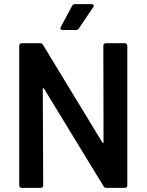

<svg xmlns="http://www.w3.org/2000/svg" viewBox="-20 -909 709 929"><path d="M492 -700H584Q589 -700 592.5 -696.5Q596 -693 596 -688V-12Q596 -7 592.5 -3.5Q589 0 584 0H495Q485 0 481 -8L193 -480Q191 -483 189 -482.5Q187 -482 187 -478L189 -12Q189 -7 185.5 -3.5Q182 0 177 0H85Q80 0 76.5 -3.5Q73 -7 73 -12V-688Q73 -693 76.5 -696.5Q80 -700 85 -700H174Q184 -700 188 -692L475 -220Q477 -217 479 -217.5Q481 -218 481 -222L480 -688Q480 -693 483.5 -696.5Q487 -700 492 -700ZM274 -778 329 -881Q333 -889 344 -889H423Q430 -889 432.5 -884.5Q435 -880 431 -874L362 -772Q357 -764 348 -764H282Q275 -764 273 -768Q271 -772 274 -778Z"/></svg>

Font: Amber EN SemiBold
Style: Regular
Weight: 600
Designer: Jeremy Tribby
Foundry: Tribby Type
Version: Version 1.408 November 24, 2021